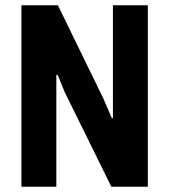

<svg xmlns="http://www.w3.org/2000/svg" viewBox="-20 -706 640 726"><path d="M61 0V-686H199L371 -333L403 -259H407V-686H539V0H401L225 -357L198 -423L193 -422V0Z"/></svg>

Font: Chivo Mono SemiBold
Style: Regular
Weight: 600
Monospace: yes
Designer: Hector Gatti
Foundry: Omnibus-Type
Version: Version 1.008